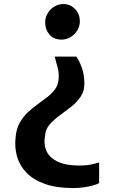

<svg xmlns="http://www.w3.org/2000/svg" viewBox="-20 -775 573 950"><path d="M357.5 -495Q372 -475 384.2 -442.2Q396.5 -409.5 397.5 -364.5Q398.5 -326 379.8 -297.8Q361 -269.5 332.8 -247.2Q304.5 -225 275.5 -204Q246.5 -183 226 -159.5Q205.5 -136 203 -104.5Q190.5 -34 234.5 5Q278.5 44 371 44Q410 44 434.5 38.2Q459 32.5 470.5 29V130.5Q462.5 136 442.2 142Q422 148 395.8 151.8Q369.5 155.5 341.5 155.5Q260 155.5 203.2 135.5Q146.5 115.5 112.2 80.8Q78 46 64.8 1Q51.5 -44 57 -94Q60.5 -136 76.8 -166Q93 -196 116.5 -218.2Q140 -240.5 165.8 -258.8Q191.5 -277 214.5 -295Q237.5 -313 252.8 -334.2Q268 -355.5 270 -384.5Q272.5 -413 266 -437.5Q259.5 -462 250.5 -495ZM293.5 -755Q327 -755 350.8 -731Q374.5 -707 375 -671Q375.5 -646.5 363 -625.5Q350.5 -604.5 329.8 -591.8Q309 -579 285 -579Q247 -579 225.5 -603Q204 -627 203.5 -661.5Q203 -687 215.2 -708.2Q227.5 -729.5 248.2 -742.2Q269 -755 293.5 -755Z"/></svg>

Font: Merriweather Sans SemiBold
Style: Regular
Weight: 600
Designer: Eben Sorkin
Foundry: Eben Sorkin
Version: Version 2.001